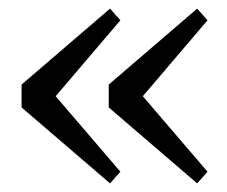

<svg xmlns="http://www.w3.org/2000/svg" viewBox="-20 -475 527 445"><path d="M235 -50 30 -226V-279L235 -455L259 -428L109 -252L259 -77ZM437 -50 232 -226V-279L437 -455L461 -428L311 -252L461 -77Z"/></svg>

Font: Source Serif 4
Style: Regular
Weight: 400
Designer: Frank Grießhammer
Foundry: Adobe
Version: Version 4.005;hotconv 1.1.0;makeotfexe 2.6.0